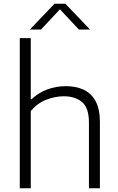

<svg xmlns="http://www.w3.org/2000/svg" viewBox="-20 -1013 636 1033"><path d="M86.5 0V-808H145.5V-479H149.5Q186.5 -514 234.2 -531.8Q282 -549.5 334.5 -549.5Q388.5 -549.5 429.8 -530.5Q471 -511.5 494.2 -469Q517.5 -426.5 517.5 -355.5V0H458.5V-353.5Q458.5 -433 421.2 -464Q384 -495 323 -495Q277 -495 229 -476.5Q181 -458 145.5 -415.5V0ZM140.5 -854 273.5 -993H331.5L464.5 -854H404.5L302.5 -963L200.5 -854Z"/></svg>

Font: Encode Sans Semi Expanded Light
Style: Regular
Weight: 300
Width: 6
Designer: Multiple Designers
Foundry: Impallari Type
Version: Version 3.000; ttfautohint (v1.8.3) -l 8 -r 50 -G 200 -x 14 